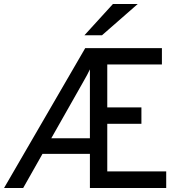

<svg xmlns="http://www.w3.org/2000/svg" viewBox="-34 -941 907 961"><path d="M388.7 -764.6Q424.8 -803.7 531.2 -920.9Q561.5 -920.9 655.3 -920.9Q610.4 -881.8 476.6 -764.6Q455.1 -764.6 388.7 -764.6ZM-13.7 0Q87.9 -174.8 392.6 -700.2Q488.3 -700.2 776.4 -700.2Q776.4 -679.7 776.4 -618.2Q708 -618.2 502.9 -618.2Q502.9 -564.5 502.9 -403.3Q545.9 -403.3 673.8 -403.3Q673.8 -382.8 673.8 -321.3Q630.9 -321.3 502.9 -321.3Q502.9 -261.7 502.9 -83Q577.1 -83 797.9 -83Q797.9 -62.5 797.9 0Q702.1 0 416 0Q416 -43 416 -170.9Q356.4 -170.9 178.7 -170.9Q154.3 -127.9 82 0Q57.6 0 -13.7 0ZM222.7 -249Q271.5 -249 416 -249Q416 -335 416 -593.8Q405.3 -570.3 379.9 -526.4Q328.1 -433.6 222.7 -249Z"/></svg>

Font: Overpass
Style: Regular
Weight: 400
Designer: Delve Withrington, Thomas Jockin
Version: Version 3.000;DELV;Overpass; ttfautohint (v1.5)